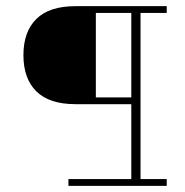

<svg xmlns="http://www.w3.org/2000/svg" viewBox="-20 -603 601 623"><path d="M202 0V-22H406V-265H225Q140 -265 98 -306.5Q56 -348 56 -424Q56 -500 98 -541.5Q140 -583 225 -583H521V-561H436V-22H521V0ZM291 -287H406V-561H291Z"/></svg>

Font: Rokkitt Thin
Style: Regular
Weight: 250
Version: Version 3.103